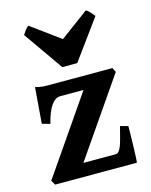

<svg xmlns="http://www.w3.org/2000/svg" viewBox="-113 -819 703 892"><g transform="rotate(-15 238.5 -372.5)"><path d="M439 -174.8Q439 -159.2 438.5 -133.3Q438 -107.4 437.3 -80.6Q436.5 -53.7 435.5 -31.2Q434.6 -8.8 433.1 0H40L27.3 -22L281.2 -390.6H168.5Q145 -390.6 125.2 -362.5Q105.5 -334.5 91.8 -278.3L53.2 -289.1L66.9 -461.9Q77.6 -459 86.4 -457.3Q95.2 -455.6 104.7 -454.8Q114.3 -454.1 125.5 -454.1H437L447.8 -433.1L192.9 -63.5H347.7Q357.4 -63.5 364.3 -72Q371.1 -80.6 377 -96.4Q382.8 -112.3 388.4 -134.5Q394 -156.7 401.4 -184.6ZM285.2 -518.6H213.4L80.6 -708.5Q86.4 -717.8 94.7 -729.5Q103 -741.2 111.3 -745.1L250 -643.6L387.2 -745.1Q391.1 -743.2 396 -739Q400.9 -734.9 406 -729.5Q411.1 -724.1 415.8 -718.5Q420.4 -712.9 423.8 -708.5Z"/></g></svg>

Font: Gentium Book Basic
Style: Bold
Weight: 700
Designer: J. Victor Gaultney and Annie Olsen
Foundry: SIL International
Version: Version 1.102; 2013; Maintenance release